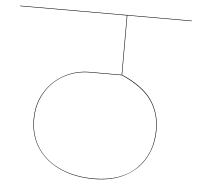

<svg xmlns="http://www.w3.org/2000/svg" viewBox="-58 -729 754 733"><g transform="rotate(5 319.0 -362.5)"><path d="M401 -678V-451Q483 -415 516.5 -366Q550 -317 550 -253Q550 -193 524 -146Q498 -99 448 -72Q398 -45 327 -45Q256 -45 199.5 -70Q143 -95 111 -142Q79 -189 79 -253Q79 -310 105.5 -355Q132 -400 177.5 -425.5Q223 -451 278 -451H399V-678H-10V-680H648V-678ZM400 -449H278Q223 -449 178 -424Q133 -399 107 -354Q81 -309 81 -253Q81 -189 112.5 -142.5Q144 -96 200 -71.5Q256 -47 327 -47Q432 -47 490 -104Q548 -161 548 -253Q548 -317 514.5 -365Q481 -413 400 -449Z"/></g></svg>

Font: FiraGO Two
Style: Regular
Weight: 100
Designer: bBox Type
Foundry: bBox Type GmbH
Version: Version 1.001